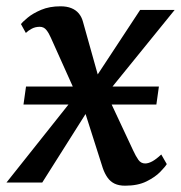

<svg xmlns="http://www.w3.org/2000/svg" viewBox="-40 -579 574 609"><path d="M357 10Q337 10 323.5 3.5Q310 -3 301 -15.8Q292 -28.5 286 -46L217.5 -261L255.5 -255.5L94 0H-19.5L230.5 -314.5L220.5 -238.5L121 -460Q115 -474 107 -484Q99 -494 86 -494Q72 -494 60.8 -488Q49.5 -482 42 -474.5L26.5 -502.5Q31.5 -509.5 47.8 -523Q64 -536.5 90.5 -547.8Q117 -559 152 -559Q172 -559 186.2 -553.2Q200.5 -547.5 209.8 -536.5Q219 -525.5 223 -510.5L282 -300L245 -305L404.5 -547.5H514L269 -245.5L279.5 -321.5L382.5 -101.5Q390.5 -84 398.8 -72.2Q407 -60.5 420.5 -60.5Q430.5 -60.5 443 -67.2Q455.5 -74 471.5 -89L489 -58.5Q484 -50 468.2 -33.8Q452.5 -17.5 425 -3.8Q397.5 10 357 10ZM34.5 -247.5 42.5 -304.5H464L456 -247.5Z"/></svg>

Font: Merriweather 36pt Medium
Style: Italic
Weight: 500
Italic angle: -7.8°
Version: Version 2.101